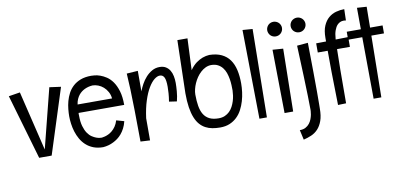

<svg xmlns="http://www.w3.org/2000/svg" viewBox="-82 -987 3086 1471"><g transform="rotate(-10 1461.0 -251.5)"><path d="M414.1 -507.8 252 -1H154.8L7.8 -505.9L96.2 -520L208 -56.2L325.2 -520Z M511.7 -287.1Q510.7 -281.7 511.2 -276.6Q511.7 -271.5 511.7 -266.1Q511.7 -217.3 521.5 -183.8Q531.2 -150.4 546.1 -128.4Q561 -106.4 578.9 -94.7Q596.7 -83 612.3 -77.4Q627.9 -71.8 639.2 -70.8Q650.4 -69.8 652.8 -69.8Q652.3 -69.8 659.7 -70.6Q667 -71.3 679 -74.5Q690.9 -77.6 706.1 -84.5Q721.2 -91.3 736.1 -103.8Q751 -116.2 764.2 -135Q777.3 -153.8 785.6 -181.2L845.7 -164.1Q838.4 -133.8 826.2 -110.4Q814 -86.9 799.1 -69.3Q784.2 -51.8 767.3 -39.3Q750.5 -26.9 734.4 -19Q696.3 0.5 652.8 3.9Q609.9 3.9 576.9 -9Q543.9 -22 520 -43.9Q496.1 -65.9 480 -94.2Q463.9 -122.6 454.3 -153.6Q444.8 -184.6 440.7 -215.6Q436.5 -246.6 436.5 -273.9Q436.5 -299.3 439.5 -329.6Q442.4 -359.9 450.7 -390.6Q459 -421.4 474.1 -450.2Q489.3 -479 513.7 -501.5Q538.1 -523.9 573 -537.4Q607.9 -550.8 655.8 -550.8Q664.1 -550.8 682.9 -549.1Q701.7 -547.4 725.1 -539.3Q748.5 -531.2 773.4 -514.9Q798.3 -498.5 819.1 -469.2Q839.8 -439.9 853.3 -395.5Q866.7 -351.1 866.7 -287.1ZM652.8 -476.1Q619.1 -473.6 590.8 -460Q578.6 -454.1 566.7 -445.1Q554.7 -436 544.4 -423.1Q534.2 -410.2 526.4 -392.6Q518.6 -375 515.6 -352.1H783.7Q780.8 -380.9 768.1 -403.8Q755.4 -426.8 737.1 -442.9Q718.8 -459 696.5 -467.5Q674.3 -476.1 652.8 -476.1Z M1183.6 -525.9Q1211.9 -525.9 1231.2 -514.2Q1250.5 -502.4 1262.5 -482.9Q1274.4 -463.4 1279.5 -437.7Q1284.7 -412.1 1284.7 -384.8Q1284.7 -357.9 1281.7 -320.1Q1278.8 -282.2 1269 -243.2L1209 -252Q1214.8 -286.6 1216.8 -315.7Q1218.8 -344.7 1218.8 -366.2Q1218.8 -418.5 1207.8 -439.7Q1196.8 -460.9 1173.8 -460.9Q1153.8 -460.9 1130.4 -442.4Q1106.9 -423.8 1084.5 -386.2Q1062 -348.6 1043.5 -291.5Q1024.9 -234.4 1014.6 -157.2V15.1L940.9 11.2Q940.4 -130.9 938.2 -231.7Q936 -332.5 934.1 -396.5Q931.2 -471.7 927.7 -520L1014.6 -525.9V-366.2Q1024.4 -392.6 1039.8 -420.7Q1055.2 -448.7 1076.4 -472.2Q1097.7 -495.6 1124.3 -510.7Q1150.9 -525.9 1183.6 -525.9Z M1777.8 -293.9Q1777.8 -261.7 1773.4 -226.8Q1769 -191.9 1759 -158Q1749 -124 1732.9 -93.3Q1716.8 -62.5 1692.6 -39.3Q1668.5 -16.1 1636.2 -2.4Q1604 11.2 1562 11.2Q1530.3 11.2 1501.7 6.1Q1473.1 1 1448.7 -12Q1424.3 -24.9 1405 -46.9Q1385.7 -68.8 1372.1 -102.5Q1358.4 -136.2 1351.1 -183.3Q1343.8 -230.5 1343.8 -293L1354 -705.1H1432.6L1421.9 -459Q1433.6 -476.6 1446.3 -489.7Q1459 -502.9 1471.9 -512.5Q1484.9 -522 1497.6 -528.6Q1510.3 -535.2 1521.5 -539.6Q1548.3 -549.3 1574.7 -550.8Q1630.9 -549.8 1669.7 -531.2Q1708.5 -512.7 1732.4 -479.2Q1756.3 -445.8 1767.1 -398.7Q1777.8 -351.6 1777.8 -293.9ZM1703.6 -252Q1703.6 -270.5 1702.6 -293.9Q1701.7 -317.4 1697.5 -342Q1693.4 -366.7 1685.3 -389.9Q1677.2 -413.1 1662.8 -431.4Q1648.4 -449.7 1627 -460.9Q1605.5 -472.2 1574.7 -472.2Q1551.8 -471.7 1531.2 -461.9Q1510.7 -452.1 1493.2 -436Q1475.6 -419.9 1461.4 -399.2Q1447.3 -378.4 1437.5 -356.2Q1427.7 -334 1422.4 -311.8Q1417 -289.6 1417 -270Q1417 -220.2 1423.6 -181.2Q1430.2 -142.1 1446.5 -115.2Q1462.9 -88.4 1491 -74.2Q1519 -60.1 1562 -60.1Q1589.8 -60.1 1610.8 -69.3Q1631.8 -78.6 1647.5 -94Q1663.1 -109.4 1673.6 -129.4Q1684.1 -149.4 1690.7 -170.7Q1697.3 -191.9 1700.2 -213.1Q1703.1 -234.4 1703.6 -252Z M1936.5 -689 1926.8 -2.9H1868.7L1858.9 -694.8Z M2159.7 -659.2Q2159.7 -647 2155 -636.5Q2150.4 -626 2142.6 -618.4Q2134.8 -610.8 2124.3 -606.4Q2113.8 -602.1 2102.1 -602.1Q2090.3 -602.1 2079.8 -606.4Q2069.3 -610.8 2061.8 -618.4Q2054.2 -626 2049.6 -636.5Q2044.9 -647 2044.9 -659.2Q2044.9 -670.9 2049.6 -681.4Q2054.2 -691.9 2061.8 -699.5Q2069.3 -707 2079.8 -711.4Q2090.3 -715.8 2102.1 -715.8Q2113.8 -715.8 2124.3 -711.4Q2134.8 -707 2142.6 -699.5Q2150.4 -691.9 2155 -681.4Q2159.7 -670.9 2159.7 -659.2ZM2141.1 -500 2132.8 -12.2H2065.9L2059.1 -505.9Z M2342.3 -659.2Q2342.3 -647 2337.6 -636.5Q2333 -626 2325.2 -618.4Q2317.4 -610.8 2307.1 -606.4Q2296.9 -602.1 2285.2 -602.1Q2272.9 -602.1 2262.5 -606.4Q2252 -610.8 2244.1 -618.4Q2236.3 -626 2231.7 -636.5Q2227.1 -647 2227.1 -659.2Q2227.1 -670.9 2231.7 -681.4Q2236.3 -691.9 2244.1 -699.5Q2252 -707 2262.5 -711.4Q2272.9 -715.8 2285.2 -715.8Q2296.9 -715.8 2307.1 -711.4Q2317.4 -707 2325.2 -699.5Q2333 -691.9 2337.6 -681.4Q2342.3 -670.9 2342.3 -659.2ZM2337.9 0Q2337.9 57.6 2324.2 95.5Q2310.5 133.3 2288.1 157.2Q2265.6 181.2 2236.1 193.8Q2206.5 206.5 2175.3 213.9L2158.2 137.2Q2185.1 137.2 2203.6 127.2Q2222.2 117.2 2234.1 101.8Q2246.1 86.4 2252.7 68.6Q2259.3 50.8 2262.2 35.2Q2265.1 19.5 2265.6 8.8Q2266.1 -2 2266.1 -2.9Q2266.1 -43.5 2264.2 -112.3Q2262.7 -170.9 2259.3 -266.8Q2255.9 -362.8 2250 -503.9L2335 -511.2Q2336.9 -378.9 2337.9 -285.2Q2338.9 -191.4 2338.9 -130.9Q2338.9 -95.7 2338.6 -71Q2338.4 -46.4 2338.4 -30.8Q2337.9 -12.2 2337.9 0Z M2651.9 -628.9Q2647.5 -629.9 2643.1 -630.4Q2638.7 -630.9 2634.3 -630.9Q2619.1 -630.9 2607.4 -625.5Q2595.7 -620.1 2586.9 -611.6Q2578.1 -603 2572 -592Q2565.9 -581.1 2562 -569.8Q2552.2 -543 2550.3 -508.8Q2549.8 -507.3 2549.8 -505.9Q2549.3 -503.9 2549.3 -499L2647 -501V-424.8H2546.9Q2545.4 -366.7 2544.2 -263.2Q2543 -159.7 2543 -3.9L2480 -2Q2476.1 -156.2 2475.1 -259.8Q2474.1 -363.3 2474.1 -424.8H2397V-496.1L2474.1 -497.1V-524.9Q2474.1 -581.5 2490.2 -618.7Q2506.3 -655.8 2532 -677.5Q2557.6 -699.2 2589.8 -708Q2622.1 -716.8 2654.3 -716.8Z M2826.7 -705.1 2824.7 -543H2921.9V-481H2823.7L2816.9 -2H2756.8L2752.9 -481H2643.1V-543H2752.9L2752 -710Z"/></g></svg>

Font: Englebert
Style: Regular
Weight: 400
Designer: Astigmatic (AOETI)
Foundry: Astigmatic (AOETI)
Version: Version 1.000